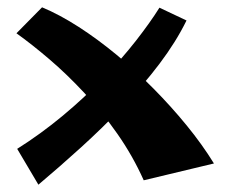

<svg xmlns="http://www.w3.org/2000/svg" viewBox="-20 -488 630 525"><path d="M373 5Q343 -62 301 -122Q259 -182 211 -233.5Q163 -285 115 -326Q67 -367 25 -397L95 -468Q143 -448 195 -414.5Q247 -381 299 -338Q351 -295 399.5 -246Q448 -197 490.5 -145Q533 -93 565 -41ZM85 17 27 -81Q92 -122 151.5 -171.5Q211 -221 262 -274Q313 -327 352 -377Q391 -427 416 -467L490 -432Q461 -373 416 -313.5Q371 -254 315.5 -196Q260 -138 201 -84.5Q142 -31 85 17Z"/></svg>

Font: Marhey Light Medium
Style: Regular
Weight: 500
Version: Version 1.000